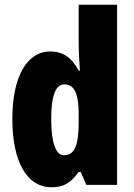

<svg xmlns="http://www.w3.org/2000/svg" viewBox="-20 -780 564 810"><path d="M197 10C250 10 277 -8 312 -54H321L344 0H474V-760H312V-588C312 -567 314 -532 317 -482H312C282 -539 243 -563 192 -563C93 -563 32 -455 32 -278C32 -101 92 10 197 10ZM250 -125C216 -125 196 -175 196 -280C196 -376 215 -424 251 -424C294 -424 312 -385 312 -297V-265C312 -166 294 -125 250 -125Z"/></svg>

Font: Noto Sans Oriya ExtCond Blk
Style: Regular
Weight: 900
Width: 2
Designer: Amélie Bonet and Sol Matas
Foundry: Google LLC
Version: Version 2.006